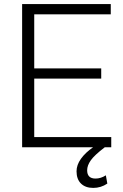

<svg xmlns="http://www.w3.org/2000/svg" viewBox="-20 -731 609 953"><path d="M482.4 -340.8H149.9V-50.8H532.2V0H500Q448.7 39.1 430.7 64.7Q412.6 90.3 412.6 114.3Q412.6 155.3 454.1 155.3Q480.5 155.3 505.4 139.2L512.7 180.2Q481 201.7 442.9 201.7Q403.8 201.7 381.8 179.9Q359.9 158.2 359.9 119.1Q359.9 87.9 381.8 57.1Q403.8 26.4 441.9 0H89.8V-710.9H529.8V-659.7H149.9V-391.6H482.4Z"/></svg>

Font: RobotoInd Light
Style: Regular
Weight: 300
Designer: Google
Version: Version 2.001151; 2014